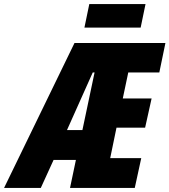

<svg xmlns="http://www.w3.org/2000/svg" viewBox="-81 -926 835 946"><path d="M249 -285H325L385 -569H376ZM-61 0 286 -714H734L704 -569H551L524 -441H666L634 -297H493L462 -147H615L583 0H264L293 -138H183L120 0ZM335 -790 359 -906H636L612 -790Z"/></svg>

Font: Noto Sans Display Condensed Black
Style: Italic
Weight: 900
Width: 3
Italic angle: -192°
Designer: Monotype Design Team
Foundry: Monotype Imaging Inc.
Version: Version 1.900